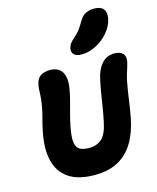

<svg xmlns="http://www.w3.org/2000/svg" viewBox="-147 -1125 1015 1238"><g transform="rotate(-15 361.0 -506.0)"><path d="M330 13Q221 13 157.5 -30Q94 -73 74.5 -152.5Q55 -232 77 -342Q85 -383 95.5 -421Q106 -459 111 -486Q118 -522 120.5 -545Q123 -568 123.5 -583.5Q124 -599 124.5 -612.5Q125 -626 129 -645Q136 -683 160.5 -699.5Q185 -716 225 -716Q259 -716 283 -700Q307 -684 316 -646.5Q325 -609 311 -544Q305 -514 295 -476.5Q285 -439 275 -401.5Q265 -364 259 -332Q245 -263 250 -227Q255 -191 277.5 -178Q300 -165 340 -165Q392 -165 425 -195Q458 -225 474 -305Q485 -359 491.5 -400.5Q498 -442 504.5 -482.5Q511 -523 522 -574Q534 -635 567 -673.5Q600 -712 653 -712Q690 -712 708.5 -693.5Q727 -675 720 -638Q716 -622 711 -605.5Q706 -589 699.5 -569Q693 -549 687 -520Q676 -466 668 -405Q660 -344 648 -281Q630 -189 590.5 -123Q551 -57 487 -22Q423 13 330 13ZM449 -760Q413 -760 398 -776Q383 -792 388 -817Q392 -834 402 -848Q412 -862 430 -877Q454 -897 468.5 -916.5Q483 -936 499 -964Q519 -1000 544.5 -1012.5Q570 -1025 602 -1025Q644 -1025 662.5 -1003.5Q681 -982 673 -938Q663 -890 628 -849.5Q593 -809 545.5 -784.5Q498 -760 449 -760Z"/></g></svg>

Font: Shantell Sans ExtraBold
Style: Italic
Weight: 800
Italic angle: -11°
Designer: Stephen Nixon, Anya Danilova, Shantell Martin
Foundry: Arrow Type
Version: Version 1.011;[c5ecc13dd]